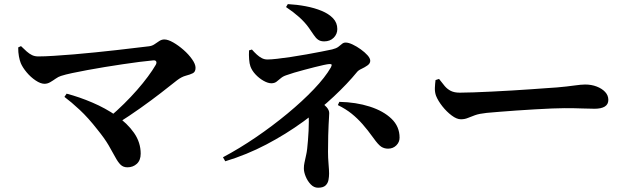

<svg xmlns="http://www.w3.org/2000/svg" viewBox="-20 -842 3040 928"><path d="M68 -612.8 81.5 -619.1Q96.6 -604.5 109.2 -593.1Q121.9 -581.8 135 -575.5Q148.1 -569.3 165.1 -569.3Q196.6 -569.3 240.9 -572.2Q285.3 -575.1 336.7 -579.2Q388.1 -583.4 441.5 -589Q494.9 -594.5 544.4 -600Q593.9 -605.6 634.6 -610.6Q675.2 -615.6 700 -618.3Q715 -620 727 -628.3Q738.9 -636.5 750.2 -643.9Q761.6 -651.3 774.2 -651.3Q791.9 -651.3 817.2 -636.9Q842.5 -622.4 867.3 -600.7Q892 -579 908.5 -555.4Q925.1 -531.9 925.1 -514.4Q925.1 -494.6 912 -488.1Q898.8 -481.5 878.4 -476.2Q857.9 -470.9 835.7 -454Q802.2 -427.2 757.7 -392.8Q713.3 -358.4 659.8 -320.4Q606.4 -282.4 545.7 -244.1L509 -275.9Q546 -307.3 579.7 -340.6Q613.4 -373.9 642.4 -407Q671.5 -440.2 694.5 -471.3Q717.6 -502.4 732.6 -528.3Q738.3 -538.5 734.9 -545Q731.4 -551.6 719.5 -550.1Q691.1 -547.6 653.1 -542.7Q615.1 -537.7 572.4 -531.4Q529.7 -525 486.4 -518Q443.2 -511 402.8 -503.4Q362.4 -495.8 329.2 -488.9Q296 -481.9 274.7 -475Q262.2 -471.1 248.9 -461.7Q235.7 -452.3 222.4 -444.6Q209.2 -437 195.1 -437Q176.2 -437 152.2 -453.1Q128.2 -469.1 108.7 -492.5Q89.3 -515.8 80.4 -536.8Q74.9 -550.6 71.4 -569.9Q67.8 -589.1 68 -612.8ZM302 -389.3Q362.9 -373.4 426.1 -346.4Q489.3 -319.5 542.4 -282.7Q595.5 -245.9 627.8 -199.8Q660 -153.6 660 -99.4Q660 -67.5 641.5 -50.4Q622.9 -33.3 595.7 -33.3Q575.5 -33.3 562.6 -46.1Q549.8 -58.8 537 -82.8Q524.3 -106.8 504.8 -140.1Q485.3 -173.4 451.2 -215.3Q406.4 -272.8 365.3 -311Q324.2 -349.3 291.4 -373.7Z M1371.1 -822.2Q1415.3 -819.8 1457.8 -811.8Q1500.4 -803.7 1534.7 -789.5Q1569 -775.3 1589.7 -753.7Q1610.3 -732.1 1610.3 -701.5Q1610.3 -677.2 1592.8 -659.6Q1575.2 -642 1546.7 -642Q1529.2 -642 1518 -649.8Q1506.7 -657.5 1496.7 -672.8Q1486.7 -688.1 1471 -710Q1452.5 -735.6 1425.4 -759.8Q1398.3 -784 1362.5 -807.9ZM1068.8 -62.5 1057.7 -81.9Q1136.1 -123.5 1216.6 -178.3Q1297.2 -233.2 1369.6 -293.2Q1442 -353.1 1496.9 -410.7Q1551.8 -468.3 1579 -515.8Q1584 -525.5 1582.8 -529.3Q1581.7 -533 1571.7 -532.5Q1563.4 -531.9 1544.5 -527.9Q1525.7 -523.8 1501.2 -517.6Q1476.7 -511.3 1450.8 -504.5Q1424.9 -497.8 1402.1 -490.9Q1379.3 -484 1364.5 -478.6Q1348.1 -473.4 1337.1 -463.9Q1326.2 -454.3 1316.2 -446.9Q1306.2 -439.5 1291.5 -439.5Q1275.4 -439.5 1254.2 -451.3Q1233 -463.2 1215.4 -481.8Q1197.8 -500.4 1190.3 -521.3Q1185.6 -534.4 1184.1 -555.4Q1182.5 -576.5 1183.7 -598.5L1197.6 -602.6Q1209.7 -588.9 1221.4 -578.2Q1233 -567.5 1245.5 -561Q1257.9 -554.5 1272.5 -554.5Q1289.5 -554.5 1319.8 -557.9Q1350.2 -561.3 1387.2 -566.9Q1424.2 -572.4 1462 -579.2Q1499.8 -585.9 1532.1 -592.3Q1564.4 -598.7 1585.2 -603.1Q1605 -607.9 1615.3 -615.7Q1625.6 -623.4 1633 -629.9Q1640.4 -636.3 1650.8 -636.3Q1664.6 -636.3 1684.3 -627Q1704 -617.7 1723.6 -603.6Q1743.3 -589.5 1756.4 -574.8Q1769.5 -560.1 1769.5 -548.2Q1769.5 -535.1 1756.1 -525.8Q1742.8 -516.4 1727.4 -509.3Q1712 -502.3 1705.3 -493.5Q1659.9 -437.9 1593.6 -375.7Q1527.3 -313.4 1444.8 -253.5Q1362.4 -193.6 1267.4 -143.7Q1172.3 -93.8 1068.8 -62.5ZM1472.7 -254.8Q1472.7 -282.5 1469.8 -302.7Q1466.9 -322.9 1462.7 -336.6L1494 -368.2Q1511.1 -361.4 1529 -349.5Q1546.8 -337.6 1559 -323.6Q1571.2 -309.5 1571.2 -295.4Q1571.2 -286.1 1570.2 -273.1Q1569.2 -260 1568.3 -239.5Q1567.4 -219 1566.4 -187.3Q1565.4 -155.6 1565.4 -108Q1565.4 -79.5 1568 -49.3Q1570.6 -19.1 1570.6 -2.8Q1570.6 12.1 1567.6 28.1Q1564.6 44.1 1553.2 54.7Q1541.7 65.3 1517.1 65.3Q1497.3 65.3 1482 49.3Q1466.6 33.3 1457.7 11.6Q1448.7 -10.1 1448.7 -28.1Q1448.7 -42.9 1451.6 -55.6Q1454.5 -68.2 1460.1 -95.1Q1462.6 -105.3 1464.7 -123.3Q1466.8 -141.3 1468.5 -163.8Q1470.2 -186.3 1471.5 -210.1Q1472.7 -233.9 1472.7 -254.8ZM1620.1 -349.7Q1700.8 -348.1 1767 -326.9Q1833.1 -305.7 1872.2 -268.1Q1911.3 -230.6 1911.3 -176.6Q1911.3 -155 1895.4 -139.2Q1879.5 -123.5 1855.7 -123.5Q1837.1 -123.5 1822.6 -132.9Q1808.1 -142.3 1785 -174.9Q1756.9 -214 1732.1 -242.1Q1707.3 -270.2 1679.6 -292.5Q1651.9 -314.9 1613 -334.1Z M2102 -460.6Q2116.8 -440.9 2129.6 -425.9Q2142.4 -410.9 2159.3 -402.5Q2176.2 -394.1 2202.2 -394.1Q2229 -394.1 2269.7 -395.6Q2310.3 -397.1 2357.9 -399.4Q2405.5 -401.6 2454.2 -404.6Q2502.9 -407.6 2546.8 -410.6Q2590.6 -413.6 2623.5 -416.1Q2656.5 -418.6 2671.6 -419.4Q2721.6 -423.8 2755.7 -428.7Q2789.9 -433.5 2808.2 -433.5Q2838.5 -433.5 2863.9 -423.8Q2889.3 -414.1 2904.8 -397.6Q2920.3 -381.1 2920.3 -359.1Q2920.3 -337.5 2903 -326.9Q2885.7 -316.4 2853.9 -316.4Q2824.6 -316.4 2793.1 -317.8Q2761.7 -319.2 2708.5 -319.2Q2685.7 -319.2 2648.3 -317.7Q2610.9 -316.2 2565.7 -313.5Q2520.6 -310.9 2476 -307.8Q2431.5 -304.6 2393.3 -301.6Q2355.1 -298.6 2332.4 -296.4Q2296.4 -292.6 2276.1 -285.3Q2255.7 -278.1 2241 -271.8Q2226.2 -265.5 2207.4 -265.5Q2187.6 -265.5 2163.3 -283.7Q2138.9 -301.9 2118.1 -328.2Q2097.3 -354.6 2087.6 -378.8Q2081.2 -396.2 2081.9 -416.6Q2082.7 -436.9 2085.1 -455Z"/></svg>

Font: Source Han Serif JP VF
Style: Regular
Weight: 250
Designer: Ryoko NISHIZUKA 西塚涼子 (kana & ideographs); Frank Grießhammer (Latin, Greek & Cyrillic); Wenlong ZHANG 张文龙 (bopomofo); San
Foundry: Adobe
Version: Version 2.001;hotconv 1.1.0;makeotfexe 2.6.0